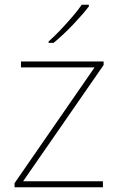

<svg xmlns="http://www.w3.org/2000/svg" viewBox="-20 -786 496 806"><path d="M412 0H41V-17L377 -503H68V-528H415V-513L77 -25H412ZM353 -759Q327 -725 286 -682Q245 -639 205 -606H184V-612Q207 -632 233.5 -660Q260 -688 284.5 -716.5Q309 -745 323 -766H353Z"/></svg>

Font: Noto Sans Thaana Thin
Style: Regular
Weight: 100
Designer: David Williams
Foundry: Google Inc.
Version: Version 3.001; ttfautohint (v1.8.4.7-5d5b)